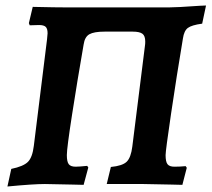

<svg xmlns="http://www.w3.org/2000/svg" viewBox="-20 -669 769 698"><path d="M21 -55Q65 -64 81.5 -80.5Q98 -97 103 -139L151 -526Q153 -544 153 -548Q153 -565 146 -571.5Q139 -578 122 -578L88 -577L85 -585L99 -644Q183 -642 232 -642H592Q622 -642 706 -648L729 -649L715 -583Q677 -578 663 -567.5Q649 -557 645 -529Q622 -392 602 -256.5Q582 -121 582 -105Q582 -81 589 -72Q596 -63 614 -63Q635 -63 655 -65L659 -59L643 3L603 2L501 0H368L383 -62Q425 -66 440.5 -81Q456 -96 461 -136L507 -503Q508 -509 508 -518Q508 -539 497.5 -546.5Q487 -554 463 -554H360Q322 -554 305 -544.5Q288 -535 284 -507Q261 -375 242 -252.5Q223 -130 223 -105Q223 -81 230 -72Q237 -63 255 -63Q267 -63 297 -66L301 -60L284 3L243 2L143 0Q101 0 7 9Z"/></svg>

Font: Alegreya SC
Style: Bold Italic
Weight: 700
Italic angle: -7°
Designer: Juan Pablo del Peral
Foundry: Huerta Tipografica
Version: Version 2.007; ttfautohint (v1.6)